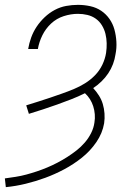

<svg xmlns="http://www.w3.org/2000/svg" viewBox="-46 -558 566 791"><path d="M-22 213 -26 177Q-4 174 18.5 170.5Q41 167 63 161Q85 155 106 148Q127 141 148.5 132Q170 123 191 112Q212 101 231.5 88.5Q251 76 269.5 61.5Q288 47 303.5 29Q319 11 329.5 -10Q340 -31 343 -53Q346 -70 344.5 -87.5Q343 -105 338 -120.5Q333 -136 324.5 -149.5Q316 -163 304 -174Q276 -160 247.5 -149Q219 -138 190 -127.5Q161 -117 131.5 -107.5Q102 -98 73 -89L62 -124Q87 -132 111.5 -139.5Q136 -147 160.5 -155.5Q185 -164 209.5 -172.5Q234 -181 258 -191Q282 -201 304.5 -215Q327 -229 345.5 -248Q364 -267 375.5 -291Q387 -315 391 -340Q394 -360 393.5 -380Q393 -400 388.5 -418.5Q384 -437 374 -453.5Q364 -470 348.5 -481Q333 -492 314 -496.5Q295 -501 275 -501Q246 -501 216.5 -491.5Q187 -482 164.5 -461Q142 -440 128.5 -412.5Q115 -385 110 -356H70Q74 -380 82.5 -403.5Q91 -427 105 -448Q119 -469 138 -487Q157 -505 179.5 -517Q202 -529 226.5 -533.5Q251 -538 275 -538Q301 -538 326 -532.5Q351 -527 371 -513.5Q391 -500 405 -480Q419 -460 425.5 -436Q432 -412 433.5 -386Q435 -360 430 -335Q427 -314 419.5 -294Q412 -274 400 -256Q388 -238 372 -222.5Q356 -207 338 -195Q351 -181 361.5 -164.5Q372 -148 377.5 -129.5Q383 -111 384.5 -90.5Q386 -70 383 -50Q376 -9 351 27.5Q326 64 291.5 91.5Q257 119 218.5 139.5Q180 160 140.5 174.5Q101 189 60 199Q19 209 -22 213Z"/></svg>

Font: Iosevka Curly XLtObl
Style: Regular
Weight: 200
Italic angle: -9°
Monospace: yes
Designer: Belleve Invis
Foundry: Belleve Invis
Version: Version 11.1.0; ttfautohint (v1.8.3)